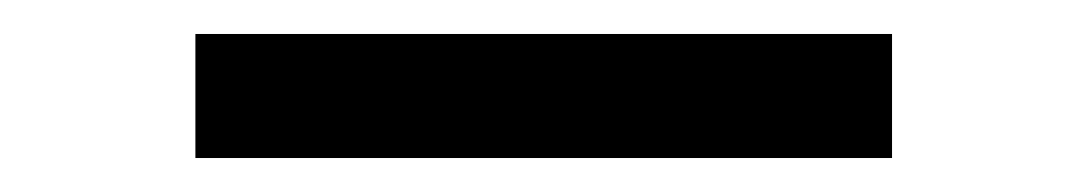

<svg xmlns="http://www.w3.org/2000/svg" viewBox="-20 -20 640 113"><path d="M95 73V0H505V73Z"/></svg>

Font: Iosevka Slab Extended
Style: Regular
Weight: 400
Width: 7
Monospace: yes
Designer: Belleve Invis
Foundry: Belleve Invis
Version: Version 11.1.1; ttfautohint (v1.8.3)